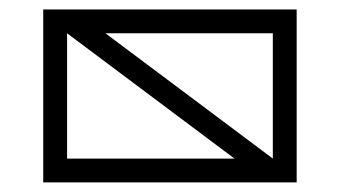

<svg xmlns="http://www.w3.org/2000/svg" viewBox="-20 -381 710 401"><path d="M549.8 -361.3Q566.4 -361.3 599.6 -361.3Q599.6 -241.2 599.6 0Q422.9 0 70.3 0Q70.3 -120.1 70.3 -361.3Q230.5 -361.3 549.8 -361.3Q549.8 -361.3 549.8 -361.3Q549.8 -361.3 549.8 -361.3ZM120.1 -311.5Q120.1 -223.6 120.1 -49.8Q236.3 -49.8 469.7 -49.8Q353.5 -136.7 120.1 -311.5Q120.1 -311.5 120.1 -311.5Q120.1 -311.5 120.1 -311.5ZM549.8 -49.8Q549.8 -49.8 549.8 -49.8Q549.8 -136.7 549.8 -311.5Q433.6 -311.5 200.2 -311.5Q288.1 -246.1 375 -180.7Q462.9 -115.2 549.8 -49.8Z"/></svg>

Font: Tsing
Style: Bold
Weight: 400
Designer: iepn
Foundry: Jiangxue academy
Version: Version 1.0